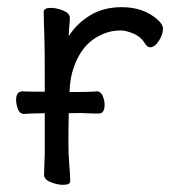

<svg xmlns="http://www.w3.org/2000/svg" viewBox="-20 -506 540 536"><path d="M105 -190Q53 -189 47 -188Q35 -188 30 -201.5Q25 -215 25 -227Q25 -251 43 -251Q49 -250 105 -250Q105 -385 104 -398Q102 -454 102 -474Q103 -484 122 -484Q138 -484 156.5 -476.5Q175 -469 175 -456Q175 -446 173.5 -434Q172 -422 172 -405Q193 -439 230.5 -462.5Q268 -486 320 -486Q380 -486 419 -452Q435 -438 435 -426Q435 -410 423.5 -392Q412 -374 399 -374Q392 -374 385 -384Q374 -403 353 -412Q332 -421 317 -421Q275 -421 239 -395Q203 -369 185 -315Q176 -291 174 -249Q230 -249 251 -251Q261 -251 266.5 -238.5Q272 -226 272 -213Q272 -189 255 -189Q235 -189 219 -190Q213 -191 172 -190Q171 -155 171 -106Q171 -75 173.5 -46Q176 -17 176 0Q176 10 156 10Q140 10 121.5 2.5Q103 -5 103 -18L105 -81Z"/></svg>

Font: Moon Stars Kai T HW
Style: Regular
Weight: 400
Designer: GuiWonder
Version: Version 1.101